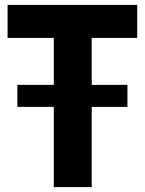

<svg xmlns="http://www.w3.org/2000/svg" viewBox="-20 -765 592 785"><path d="M200 -328H51V-418H200V-610H11V-745H541V-610H355V-418H501V-328H355V0H200Z"/></svg>

Font: Eudoxus Sans ExtraBold
Style: Regular
Weight: 800
Designer: Stijn de Vries
Foundry: tokotype
Version: Version 2.005